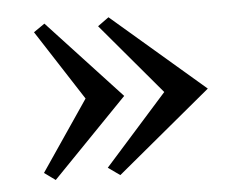

<svg xmlns="http://www.w3.org/2000/svg" viewBox="-39 -511 607 501"><g transform="rotate(-5 265.0 -260.5)"><path d="M88 -56 59 -77 184 -261 65 -445 94 -465 285 -259ZM257 -54 226 -76 390 -260 233 -446 262 -467 504 -259Z"/></g></svg>

Font: PT Serif Caption
Style: Regular
Weight: 400
Designer: A.Korolkova, O.Umpeleva, V.Yefimov
Foundry: ParaType Ltd
Version: Version 1.000W OFL